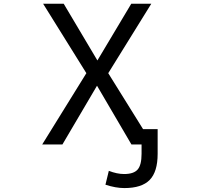

<svg xmlns="http://www.w3.org/2000/svg" viewBox="-20 -752 1040 1002"><path d="M802.7 -78.1V50.8Q802.7 144.5 761.2 187Q719.7 229.5 628.9 229.5Q584 229.5 530.3 211.9L547.9 139.6Q590.8 156.2 627.9 156.2Q677.7 156.2 698.2 132.8Q718.8 109.4 718.8 50.8V2H684.6H666L486.3 -304.7L305.7 2H200.2L430.7 -370.1L205.1 -732.4H312.5L488.3 -436.5L665 -732.4H769.5L544.9 -370.1L726.6 -78.1Z"/></svg>

Font: Gen Shin Gothic Monospace Regular
Style: Regular
Weight: 400
Designer: [Source Han Sans]
Ryoko NISHIZUKA  (kana & ideographs); Paul D. Hunt (Latin, Greek & Cyrillic); Wenlong ZHANG  (bopomofo
Version: Version 1.002.20150607